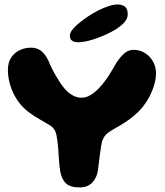

<svg xmlns="http://www.w3.org/2000/svg" viewBox="-20 -808 721 838"><path d="M328 10Q287 10 268.8 -6.8Q250.5 -23.5 243 -58.5Q241.5 -68 240.2 -80Q239 -92 237.8 -105.2Q236.5 -118.5 235.8 -132.8Q235 -147 234 -160Q231.5 -194.5 226 -220.5Q220.5 -246.5 200 -259.5Q176 -274.5 153.5 -287Q131 -299.5 111 -314.5Q87 -331.5 69 -353.2Q51 -375 39 -399.8Q27 -424.5 20.8 -450.8Q14.5 -477 14.5 -503Q14.5 -534 28 -555.5Q41.5 -577 64.8 -588.5Q88 -600 116.5 -600Q139.5 -600 157.5 -587.5Q175.5 -575 191 -544Q199 -524 209.5 -503.2Q220 -482.5 232 -464Q245 -441 261 -422.2Q277 -403.5 296 -392.5Q315 -381.5 336 -381.5Q357 -381.5 376.8 -394Q396.5 -406.5 414 -425.5Q437 -450 456 -480.2Q475 -510.5 488 -534Q507 -562.5 524.2 -576.5Q541.5 -590.5 563 -590.5Q590.5 -590.5 612.8 -576.5Q635 -562.5 648 -539.2Q661 -516 661 -488.5Q661 -470 656 -448.5Q651 -427 641.2 -404.8Q631.5 -382.5 617.5 -361.2Q603.5 -340 585.5 -322Q558 -295.5 532.2 -278.2Q506.5 -261 479 -246Q461.5 -236 451.5 -228.5Q441.5 -221 436 -212.5Q430.5 -204 425.5 -191Q423.5 -183 421.2 -169.5Q419 -156 416.8 -139.2Q414.5 -122.5 412.2 -104.2Q410 -86 408 -68Q403 -32 382.5 -11Q362 10 328 10ZM320 -623.5Q305 -623.5 295 -630.2Q285 -637 285 -652.5Q285 -671.5 313.8 -697.5Q342.5 -723.5 383.5 -748.5Q412.5 -765.5 442.2 -777Q472 -788.5 492.5 -788.5Q514 -788.5 525.8 -778.5Q537.5 -768.5 537.5 -746.5Q537.5 -723 515.5 -702.8Q493.5 -682.5 457.5 -664.5Q422.5 -647 384.8 -635.2Q347 -623.5 320 -623.5Z"/></svg>

Font: Gluten SemiBold
Style: Regular
Weight: 600
Designer: Tyler Finck
Foundry: Etcetera Type Company
Version: Version 1.300